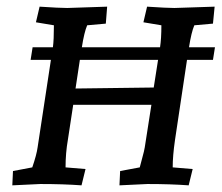

<svg xmlns="http://www.w3.org/2000/svg" viewBox="-20 -553 666 577"><path d="M461 -411Q465 -437 465 -477L411 -486L422 -533Q482 -529 504 -529L625 -533L620 -482L564 -477Q555 -456 548 -411H626L620 -373H542L506 -133Q499 -85 499 -50L559 -45L547 4Q493 0 423 0L339 4L341 -39L400 -50Q400 -51 407 -76.5Q414 -102 415 -110L435 -238H200L184 -133Q177 -93 177 -50L237 -45L225 4Q171 0 101 0L17 4L19 -39L77 -50Q90 -88 93 -110L133 -373H72L78 -411H139Q142 -433 142 -477L88 -486L99 -533Q159 -529 182 -529L302 -533L298 -482L242 -477Q233 -456 226 -411ZM207 -287 442 -290 455 -373H220Z"/></svg>

Font: Andada SC
Style: Italic
Weight: 400
Italic angle: -8.29999°
Designer: Carolina Giovagnoli
Foundry: Carolina Giovagnoli
Version: Version 1.003